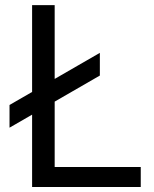

<svg xmlns="http://www.w3.org/2000/svg" viewBox="-20 -748 618 768"><path d="M108.4 0V-727.5H198.7V-80.1H543V0ZM18.1 -237.3V-328.1L379.4 -536.6V-445.8Z"/></svg>

Font: Inter 24pt
Style: Regular
Weight: 400
Designer: Rasmus Andersson
Foundry: rsms
Version: Version 4.001;git-66647c0bb